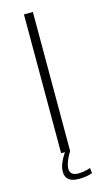

<svg xmlns="http://www.w3.org/2000/svg" viewBox="-125 -719 510 902"><g transform="rotate(-15 129.5 -268.0)"><path d="M91.5 0H135V-675H91.5ZM140 138.5Q154 138.5 167.8 137Q181.5 135.5 192 132.8Q202.5 130 207.5 128L204.5 102Q199.5 104.5 189.8 107Q180 109.5 168.5 111.2Q157 113 146.5 113Q125 113 115 104Q105 95 105 79.5Q105 66.5 110.8 50.5Q116.5 34.5 124 20.2Q131.5 6 135.5 0H110Q105.5 6 97.5 20Q89.5 34 83 51.5Q76.5 69 76.5 86.5Q76.5 105.5 85 117Q93.5 128.5 107.8 133.5Q122 138.5 140 138.5Z"/></g></svg>

Font: Anybody SemiExpanded ExtraLight
Style: Regular
Weight: 250
Width: 6
Version: Version 1.113;gftools[0.9.25]